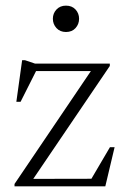

<svg xmlns="http://www.w3.org/2000/svg" viewBox="-20 -661 446 681"><path d="M31.5 0V-8.5L309.5 -419.5L329 -409H76.5L115 -423L53 -300H38L58.5 -447.5H68.5L104 -435.5H369.5V-427L90.5 -15.5L74 -26.5L318.5 -27L297.5 -15.5L370 -139H386.5L353.5 0ZM214 -547.5Q193 -547.5 180.2 -561.5Q167.5 -575.5 167.5 -594.5Q167.5 -613.5 180.2 -627.2Q193 -641 214 -641Q235.5 -641 248 -627.2Q260.5 -613.5 260.5 -594.5Q260.5 -575.5 248 -561.5Q235.5 -547.5 214 -547.5Z"/></svg>

Font: Newsreader 24pt Light
Style: Regular
Weight: 300
Designer: Hugues Gentile
Foundry: Production Type
Version: Version 1.003